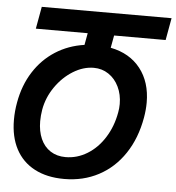

<svg xmlns="http://www.w3.org/2000/svg" viewBox="-53 -774 769 837"><g transform="rotate(5 332.0 -355.5)"><path d="M18 -224Q18 -262.5 25 -300.5Q38.5 -376.5 75.8 -435Q113 -493.5 169.5 -529.8Q226 -566 296 -576L305.5 -628H78.5L96 -725H664L646.5 -628H421L411 -573.5Q495 -557 541.5 -497.8Q588 -438.5 588 -349Q588 -317.5 582 -283Q566 -191.5 521.2 -124.5Q476.5 -57.5 409 -21.8Q341.5 14 258 14Q182.5 14 128.5 -14.5Q74.5 -43 46.2 -96.5Q18 -150 18 -224ZM468 -295.5Q471.5 -313 471.5 -332.5Q471.5 -374 455.2 -407.8Q439 -441.5 410.2 -460.8Q381.5 -480 345.5 -480Q299.5 -480 255 -452.5Q210.5 -425 178.5 -378.8Q146.5 -332.5 137 -279Q132.5 -252 132.5 -228Q132.5 -184 147.2 -150.8Q162 -117.5 190 -99.5Q218 -81.5 256 -81.5Q306.5 -81.5 351 -108.8Q395.5 -136 426.2 -184.8Q457 -233.5 468 -295.5Z"/></g></svg>

Font: JuliaMono
Style: Bold Italic
Weight: 700
Italic angle: -9°
Monospace: yes
Designer: cormullion
Foundry: corm
Version: Version 0.057; ttfautohint (v1.8.4)